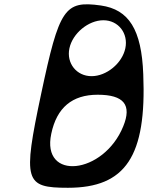

<svg xmlns="http://www.w3.org/2000/svg" viewBox="-20 -855 745 910"><path d="M175 -410C87 5 97 35 302 35C576 35 675 -115 659 -503C651 -715 591 -810 458 -829C286 -853 261 -816 175 -410ZM309 -626C324 -697 399 -759 470 -759C541 -759 589 -697 574 -626C559 -555 485 -494 414 -494C343 -494 294 -555 309 -626ZM223 -221C249 -345 322 -406 443 -406C567 -406 606 -358 564 -256C471 -27 175 4 223 -221Z"/></svg>

Font: Venom Sans
Style: Obl
Weight: 400
Version: Version 1.001